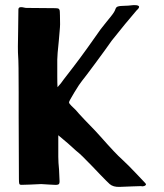

<svg xmlns="http://www.w3.org/2000/svg" viewBox="-20 -723 641 751"><path d="M198 -691Q208 -691 211 -687.5Q214 -684 214 -677Q214 -673 214.5 -662.5Q215 -652 215 -628Q215 -619 213 -598Q211 -577 210 -563Q204 -507 204 -490V-424Q204 -397 205 -382Q219 -397 229 -412L266 -460Q290 -491 323 -537Q356 -583 374 -609Q375 -610 393 -633Q396 -637 412 -656.5Q428 -676 431 -686Q434 -695 439.5 -697Q445 -699 451 -699.5Q457 -700 460 -700Q471 -700 482 -701Q493 -702 502 -703H506Q524 -703 524 -696Q524 -692 519.5 -687.5Q515 -683 514 -682Q499 -665 469 -628.5Q439 -592 417 -564Q394 -531 352.5 -475Q311 -419 301 -407Q291 -395 270.5 -361Q250 -327 250 -323Q250 -318 259.5 -309Q269 -300 276 -293Q285 -282 311 -254.5Q337 -227 352 -212L373 -189Q433 -121 457 -100Q483 -76 513.5 -43.5Q544 -11 549 -6L551 -2Q551 2 544.5 4.5Q538 7 531 5L499 6L448 8Q423 9 409 -3Q406 -6 394.5 -17Q383 -28 372 -40Q342 -72 303 -111Q292 -122 277 -134L246 -162L208 -194V-110Q208 -88 211 -59L213 -14Q213 -4 209 -2Q205 0 200.5 0Q196 0 194 0L174 -1L141 -3L97 -1L64 0Q57 0 55.5 -4Q54 -8 54 -23L53 -268V-362Q53 -481 51 -503Q50 -515 50 -541L51 -607L52 -686Q52 -695 62 -695Q68 -695 73.5 -693.5Q79 -692 84 -692Z"/></svg>

Font: Barrio
Style: Regular
Weight: 400
Designer: Pablo Cosgaya & Sergio Jimenez
Foundry: Pablo Cosgaya & Sergio Jimenez
Version: Version 1.005